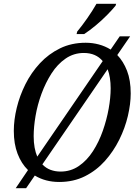

<svg xmlns="http://www.w3.org/2000/svg" viewBox="-20 -951 732 1015"><path d="M63 44 128 -52Q93 -86 73 -138Q53 -190 53 -259Q53 -317 68.5 -381Q84 -445 114.5 -506Q145 -567 191 -616.5Q237 -666 297.5 -695.5Q358 -725 433 -725Q469 -725 502.5 -716Q536 -707 565 -689L613 -759H668L600 -660Q632 -627 651.5 -577Q671 -527 671 -457Q671 -402 656 -338Q641 -274 610.5 -212.5Q580 -151 535 -100.5Q490 -50 429.5 -19.5Q369 11 293 11Q220 11 164 -23L118 44ZM158 -231Q158 -198 163 -171Q168 -144 177 -123L523 -628Q487 -671 423 -671Q370 -671 327 -641.5Q284 -612 252.5 -563Q221 -514 199.5 -455.5Q178 -397 168 -338.5Q158 -280 158 -231ZM300 -44Q354 -44 397 -73.5Q440 -103 471.5 -152Q503 -201 523.5 -259.5Q544 -318 554.5 -376.5Q565 -435 565 -484Q565 -543 549 -585L204 -82Q223 -62 247.5 -53Q272 -44 300 -44ZM385 -771 388 -784Q413 -814 441 -854Q469 -894 490 -931H594L591 -921Q575 -901 547 -872.5Q519 -844 486 -816.5Q453 -789 425 -771Z"/></svg>

Font: Noto Serif SemiCondensed
Style: Italic
Weight: 400
Width: 4
Italic angle: -12°
Designer: Monotype Design Team
Foundry: Monotype Imaging Inc.
Version: Version 2.013